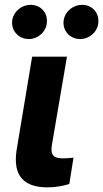

<svg xmlns="http://www.w3.org/2000/svg" viewBox="-20 -785 436 811"><path d="M115.8 -545.5 50.4 -152.7C32.3 -39.1 84.5 6.4 180 6.4C213.4 6.4 246.1 0.7 272.7 -7.8L290.5 -119C278.4 -117.9 261.7 -116.1 247.2 -116.1C209.5 -116.1 192.1 -127.1 198.9 -170.8L262.8 -545.5ZM32 -701.3C24.9 -657.7 56.8 -620 101.9 -620C138.8 -620 172.2 -648.4 177.2 -683.2C184.7 -728 154.5 -764.6 108.7 -764.6C72.1 -764.6 38 -737.2 32 -701.3ZM249.3 -701.3C241.8 -657 274.1 -620 319.2 -620C356.2 -620 389.6 -648.4 394.5 -683.2C402 -728 371.8 -764.6 326 -764.6C289.4 -764.6 255.3 -737.2 249.3 -701.3Z"/></svg>

Font: Margiela Sans
Style: Bold Italic
Weight: 700
Italic angle: -9.39999°
Designer: Stefan Endress, Andreas Faust
Version: Version 1.100;FEAKit 1.0